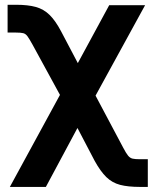

<svg xmlns="http://www.w3.org/2000/svg" viewBox="-20 -564 639 789"><path d="M20.5 204.1 271.5 -256.8H327.1L486.3 43Q498 65.4 506.1 75.4Q514.2 85.4 524.7 87.9Q535.2 90.3 554.7 90.3H587.4V204.1H554.7Q505.9 204.1 473.4 195.6Q440.9 187 417 163.8Q393.1 140.6 369.1 97.2L298.3 -38.1L168.5 204.1ZM267.6 -98.6 113.8 -380.4Q100.6 -404.3 93 -414.8Q85.4 -425.3 75.4 -427.7Q65.4 -430.2 45.4 -430.2H11.2V-544.4H45.4Q94.7 -544.4 127.2 -535.4Q159.7 -526.4 183.8 -502.7Q208 -479 231.4 -434.6L299.8 -304.7L428.7 -542.5H576.2L333 -98.6Z"/></svg>

Font: Inter 16pt
Style: Bold
Weight: 700
Version: Version 4.001;git-66647c0bb